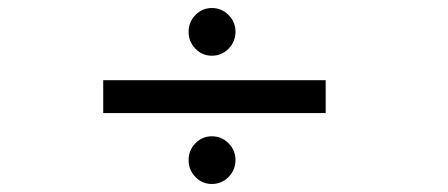

<svg xmlns="http://www.w3.org/2000/svg" viewBox="-20 -545 1118 479"><path d="M508.5 -406Q484.5 -406 467.5 -423.5Q450.5 -441 450.5 -466Q450.5 -490 467.5 -507.5Q484.5 -525 508.5 -525Q533 -525 550.2 -507.5Q567.5 -490 567.5 -466Q567.5 -441 550.2 -423.5Q533 -406 508.5 -406ZM237.5 -263V-345H792.5V-263ZM508.5 -86Q484.5 -86 467.5 -103.5Q450.5 -121 450.5 -146Q450.5 -170 467.5 -187.5Q484.5 -205 508.5 -205Q533 -205 550.2 -187.5Q567.5 -170 567.5 -146Q567.5 -121 550.2 -103.5Q533 -86 508.5 -86Z"/></svg>

Font: Trispace Expanded
Style: Regular
Weight: 400
Width: 7
Designer: Tyler Finck
Foundry: Etcetera Type Company
Version: Version 1.210; ttfautohint (v1.8.3)